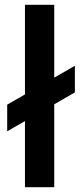

<svg xmlns="http://www.w3.org/2000/svg" viewBox="-20 -780 342 800"><path d="M84 0V-275.5L10 -233V-344L84 -386.5V-760H206V-456.5L292 -506V-395L206 -345.5V0Z"/></svg>

Font: Alatsi
Style: Regular
Weight: 400
Designer: Spyros Zevelakis, Eben Sorkin
Foundry: www.sorkintype.com
Version: Version 1.008; ttfautohint (v1.8.4.7-5d5b)